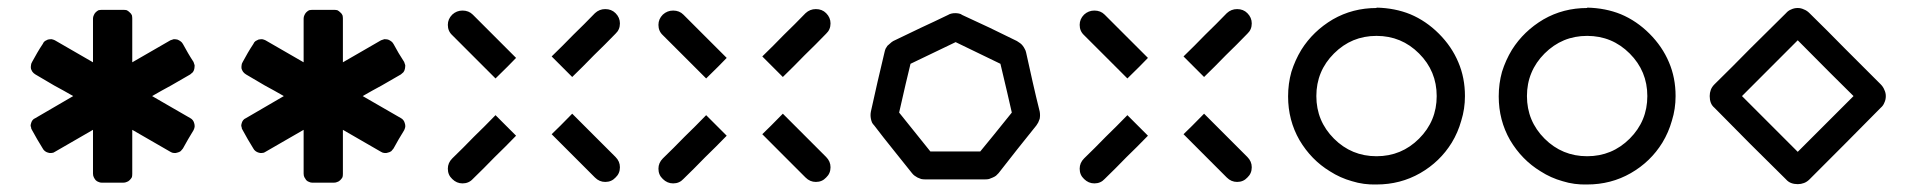

<svg xmlns="http://www.w3.org/2000/svg" viewBox="-20 -576 5085 511"><path d="M384.8 -320.3Q410.2 -305.7 435.5 -291Q460.9 -276.4 486.3 -261.7Q490.2 -259.8 493.2 -255.9Q496.1 -252 497.1 -247.1Q498 -244.1 498 -241.2Q498 -239.3 498 -238.3Q497.1 -233.4 495.1 -229.5Q487.3 -216.8 480.5 -205.1Q473.6 -193.4 466.8 -180.7Q463.9 -176.8 460.9 -173.8Q457 -170.9 452.1 -169.9Q447.3 -168 442.4 -168.9Q438.5 -168.9 433.6 -171.9Q400.4 -191.4 332 -230.5Q332 -201.2 332 -171.9Q332 -142.6 332 -113.3Q332 -108.4 331.1 -104.5Q329.1 -100.6 325.2 -96.7Q321.3 -92.8 317.4 -91.8Q313.5 -89.8 307.6 -89.8Q293.9 -89.8 280.3 -89.8Q265.6 -89.8 252 -89.8Q251 -89.8 251 -89.8Q246.1 -89.8 242.2 -91.8Q238.3 -92.8 234.4 -96.7Q231.4 -100.6 229.5 -104.5Q227.5 -108.4 227.5 -114.3Q227.5 -152.3 227.5 -230.5Q202.1 -215.8 176.8 -201.2Q151.4 -186.5 126 -171.9Q122.1 -168.9 117.2 -168.9Q112.3 -168 107.4 -169.9Q103.5 -170.9 99.6 -173.8Q95.7 -176.8 93.8 -180.7Q85.9 -193.4 79.1 -205.1Q72.3 -216.8 65.4 -229.5Q62.5 -233.4 62.5 -238.3Q61.5 -239.3 61.5 -241.2Q61.5 -244.1 62.5 -247.1Q63.5 -252 66.4 -255.9Q69.3 -259.8 74.2 -261.7Q107.4 -281.2 174.8 -320.3Q149.4 -335 124 -348.6Q99.6 -363.3 74.2 -377.9Q69.3 -380.9 66.4 -384.8Q64.5 -387.7 62.5 -392.6Q61.5 -397.5 62.5 -402.3Q62.5 -406.2 65.4 -411.1Q72.3 -422.9 79.1 -435.5Q85.9 -447.3 93.8 -459Q95.7 -463.9 99.6 -466.8Q103.5 -468.8 107.4 -470.7Q112.3 -471.7 117.2 -471.7Q122.1 -470.7 126 -468.8Q160.2 -449.2 227.5 -410.2Q227.5 -439.5 227.5 -467.8Q227.5 -497.1 227.5 -526.4Q227.5 -531.2 229.5 -535.2Q231.4 -540 234.4 -543Q238.3 -546.9 242.2 -548.8Q247.1 -549.8 252 -549.8Q265.6 -549.8 280.3 -549.8Q293.9 -549.8 307.6 -549.8Q313.5 -549.8 317.4 -548.8Q321.3 -546.9 325.2 -543Q329.1 -540 331.1 -535.2Q332 -531.2 332 -526.4Q332 -487.3 332 -410.2Q357.4 -424.8 382.8 -439.5Q408.2 -454.1 433.6 -468.8Q438.5 -470.7 442.4 -471.7Q447.3 -471.7 452.1 -470.7Q457 -468.8 460.9 -465.8Q463.9 -463.9 466.8 -459Q473.6 -447.3 480.5 -434.6Q487.3 -422.9 495.1 -411.1Q497.1 -406.2 498 -402.3Q498 -397.5 497.1 -392.6Q496.1 -387.7 493.2 -383.8Q490.2 -380.9 486.3 -377.9Q460.9 -363.3 435.5 -348.6Q410.2 -335 384.8 -320.3Z M945.3 -320.3Q970.7 -305.7 996.1 -291Q1021.5 -276.4 1046.9 -261.7Q1050.8 -259.8 1053.7 -255.9Q1056.6 -252 1057.6 -247.1Q1058.6 -244.1 1058.6 -241.2Q1058.6 -239.3 1058.6 -238.3Q1057.6 -233.4 1055.7 -229.5Q1047.9 -216.8 1041 -205.1Q1034.2 -193.4 1027.3 -180.7Q1024.4 -176.8 1021.5 -173.8Q1017.6 -170.9 1012.7 -169.9Q1007.8 -168 1002.9 -168.9Q999 -168.9 994.1 -171.9Q960.9 -191.4 892.6 -230.5Q892.6 -201.2 892.6 -171.9Q892.6 -142.6 892.6 -113.3Q892.6 -108.4 891.6 -104.5Q889.6 -100.6 885.7 -96.7Q881.8 -92.8 877.9 -91.8Q874 -89.8 868.2 -89.8Q854.5 -89.8 840.8 -89.8Q826.2 -89.8 812.5 -89.8Q811.5 -89.8 811.5 -89.8Q806.6 -89.8 802.7 -91.8Q798.8 -92.8 794.9 -96.7Q792 -100.6 790 -104.5Q788.1 -108.4 788.1 -114.3Q788.1 -152.3 788.1 -230.5Q762.7 -215.8 737.3 -201.2Q711.9 -186.5 686.5 -171.9Q682.6 -168.9 677.7 -168.9Q672.9 -168 668 -169.9Q664.1 -170.9 660.2 -173.8Q656.2 -176.8 654.3 -180.7Q646.5 -193.4 639.6 -205.1Q632.8 -216.8 626 -229.5Q623 -233.4 623 -238.3Q622.1 -239.3 622.1 -241.2Q622.1 -244.1 623 -247.1Q624 -252 627 -255.9Q629.9 -259.8 634.8 -261.7Q668 -281.2 735.4 -320.3Q710 -335 684.6 -348.6Q660.2 -363.3 634.8 -377.9Q629.9 -380.9 627 -384.8Q625 -387.7 623 -392.6Q622.1 -397.5 623 -402.3Q623 -406.2 626 -411.1Q632.8 -422.9 639.6 -435.5Q646.5 -447.3 654.3 -459Q656.2 -463.9 660.2 -466.8Q664.1 -468.8 668 -470.7Q672.9 -471.7 677.7 -471.7Q682.6 -470.7 686.5 -468.8Q720.7 -449.2 788.1 -410.2Q788.1 -439.5 788.1 -467.8Q788.1 -497.1 788.1 -526.4Q788.1 -531.2 790 -535.2Q792 -540 794.9 -543Q798.8 -546.9 802.7 -548.8Q807.6 -549.8 812.5 -549.8Q826.2 -549.8 840.8 -549.8Q854.5 -549.8 868.2 -549.8Q874 -549.8 877.9 -548.8Q881.8 -546.9 885.7 -543Q889.6 -540 891.6 -535.2Q892.6 -531.2 892.6 -526.4Q892.6 -487.3 892.6 -410.2Q918 -424.8 943.4 -439.5Q968.8 -454.1 994.1 -468.8Q999 -470.7 1002.9 -471.7Q1007.8 -471.7 1012.7 -470.7Q1017.6 -468.8 1021.5 -465.8Q1024.4 -463.9 1027.3 -459Q1034.2 -447.3 1041 -434.6Q1047.9 -422.9 1055.7 -411.1Q1057.6 -406.2 1058.6 -402.3Q1058.6 -397.5 1057.6 -392.6Q1056.6 -387.7 1053.7 -383.8Q1050.8 -380.9 1046.9 -377.9Q1021.5 -363.3 996.1 -348.6Q970.7 -335 945.3 -320.3Z M1183.6 -482.4Q1171.9 -493.2 1171.9 -509.8Q1171.9 -525.4 1183.6 -537.1Q1195.3 -547.9 1210.9 -547.9Q1227.5 -547.9 1238.3 -537.1Q1267.6 -507.8 1295.9 -479.5Q1325.2 -450.2 1353.5 -421.9Q1335.9 -403.3 1298.8 -367.2Q1270.5 -395.5 1241.2 -424.8Q1212.9 -453.1 1183.6 -482.4ZM1563.5 -541Q1575.2 -551.8 1590.8 -551.8Q1607.4 -551.8 1618.2 -541Q1629.9 -529.3 1629.9 -513.7Q1629.9 -497.1 1618.2 -486.3Q1589.8 -457 1560.5 -428.7Q1532.2 -399.4 1502.9 -371.1Q1485.4 -388.7 1448.2 -425.8Q1477.5 -454.1 1505.9 -483.4Q1535.2 -511.7 1563.5 -541ZM1618.2 -158.2Q1629.9 -146.5 1629.9 -130.9Q1629.9 -114.3 1618.2 -103.5Q1607.4 -91.8 1590.8 -91.8Q1575.2 -91.8 1563.5 -103.5Q1535.2 -131.8 1505.9 -161.1Q1477.5 -189.5 1448.2 -218.8Q1466.8 -236.3 1502.9 -273.4Q1532.2 -244.1 1560.5 -215.8Q1589.8 -186.5 1618.2 -158.2ZM1238.3 -99.6Q1227.5 -87.9 1210.9 -87.9Q1195.3 -87.9 1183.6 -99.6Q1171.9 -110.4 1171.9 -127Q1171.9 -142.6 1183.6 -154.3Q1212.9 -182.6 1241.2 -211.9Q1270.5 -240.2 1298.8 -269.5Q1317.4 -251 1353.5 -214.8Q1325.2 -185.5 1295.9 -157.2Q1267.6 -127.9 1238.3 -99.6Z M1744.1 -482.4Q1732.4 -493.2 1732.4 -509.8Q1732.4 -525.4 1744.1 -537.1Q1755.9 -547.9 1771.5 -547.9Q1788.1 -547.9 1798.8 -537.1Q1828.1 -507.8 1856.4 -479.5Q1885.7 -450.2 1914.1 -421.9Q1896.5 -403.3 1859.4 -367.2Q1831.1 -395.5 1801.8 -424.8Q1773.4 -453.1 1744.1 -482.4ZM2124 -541Q2135.7 -551.8 2151.4 -551.8Q2168 -551.8 2178.7 -541Q2190.4 -529.3 2190.4 -513.7Q2190.4 -497.1 2178.7 -486.3Q2150.4 -457 2121.1 -428.7Q2092.8 -399.4 2063.5 -371.1Q2045.9 -388.7 2008.8 -425.8Q2038.1 -454.1 2066.4 -483.4Q2095.7 -511.7 2124 -541ZM2178.7 -158.2Q2190.4 -146.5 2190.4 -130.9Q2190.4 -114.3 2178.7 -103.5Q2168 -91.8 2151.4 -91.8Q2135.7 -91.8 2124 -103.5Q2095.7 -131.8 2066.4 -161.1Q2038.1 -189.5 2008.8 -218.8Q2027.3 -236.3 2063.5 -273.4Q2092.8 -244.1 2121.1 -215.8Q2150.4 -186.5 2178.7 -158.2ZM1798.8 -99.6Q1788.1 -87.9 1771.5 -87.9Q1755.9 -87.9 1744.1 -99.6Q1732.4 -110.4 1732.4 -127Q1732.4 -142.6 1744.1 -154.3Q1773.4 -182.6 1801.8 -211.9Q1831.1 -240.2 1859.4 -269.5Q1877.9 -251 1914.1 -214.8Q1885.7 -185.5 1856.4 -157.2Q1828.1 -127.9 1798.8 -99.6Z M2747.1 -279.3Q2748 -274.4 2748 -269.5Q2748 -264.6 2747.1 -259.8Q2745.1 -254.9 2743.2 -250Q2741.2 -246.1 2738.3 -242.2Q2712.9 -210 2687.5 -178.7Q2663.1 -147.5 2637.7 -115.2Q2633.8 -111.3 2630.9 -108.4Q2627 -105.5 2622.1 -103.5Q2617.2 -101.6 2612.3 -99.6Q2608.4 -98.6 2602.5 -98.6Q2562.5 -98.6 2522.5 -98.6Q2481.4 -98.6 2441.4 -98.6Q2436.5 -98.6 2431.6 -99.6Q2426.8 -101.6 2421.9 -103.5Q2418 -105.5 2414.1 -108.4Q2410.2 -111.3 2407.2 -115.2Q2381.8 -147.5 2356.4 -178.7Q2331.1 -210 2306.6 -242.2Q2302.7 -246.1 2300.8 -250Q2298.8 -254.9 2297.9 -259.8Q2296.9 -264.6 2296.9 -269.5Q2296.9 -274.4 2297.9 -279.3Q2306.6 -318.4 2315.4 -357.4Q2325.2 -397.5 2334 -436.5Q2335 -441.4 2336.9 -446.3Q2338.9 -450.2 2341.8 -454.1Q2345.7 -458 2349.6 -460.9Q2352.5 -463.9 2357.4 -466.8Q2393.6 -484.4 2430.7 -502Q2466.8 -518.6 2502.9 -536.1Q2507.8 -539.1 2512.7 -540Q2516.6 -541 2522.5 -541Q2527.3 -541 2532.2 -540Q2537.1 -539.1 2541 -536.1Q2578.1 -518.6 2614.3 -502Q2650.4 -484.4 2686.5 -466.8Q2691.4 -463.9 2695.3 -460.9Q2699.2 -458 2702.1 -454.1Q2705.1 -450.2 2707 -446.3Q2710 -441.4 2710.9 -436.5Q2719.7 -397.5 2728.5 -357.4Q2737.3 -318.4 2747.1 -279.3ZM2588.9 -172.9Q2617.2 -207 2672.9 -276.4Q2663.1 -320.3 2642.6 -406.2Q2602.5 -425.8 2523.4 -463.9Q2483.4 -444.3 2403.3 -406.2Q2392.6 -363.3 2373 -276.4Q2400.4 -242.2 2456.1 -172.9Q2489.3 -172.9 2522.5 -172.9Q2555.7 -172.9 2588.9 -172.9Z M2865.2 -482.4Q2853.5 -493.2 2853.5 -509.8Q2853.5 -525.4 2865.2 -537.1Q2877 -547.9 2892.6 -547.9Q2909.2 -547.9 2919.9 -537.1Q2949.2 -507.8 2977.5 -479.5Q3006.8 -450.2 3035.2 -421.9Q3017.6 -403.3 2980.5 -367.2Q2952.1 -395.5 2922.9 -424.8Q2894.5 -453.1 2865.2 -482.4ZM3245.1 -541Q3256.8 -551.8 3272.5 -551.8Q3289.1 -551.8 3299.8 -541Q3311.5 -529.3 3311.5 -513.7Q3311.5 -497.1 3299.8 -486.3Q3271.5 -457 3242.2 -428.7Q3213.9 -399.4 3184.6 -371.1Q3167 -388.7 3129.9 -425.8Q3159.2 -454.1 3187.5 -483.4Q3216.8 -511.7 3245.1 -541ZM3299.8 -158.2Q3311.5 -146.5 3311.5 -130.9Q3311.5 -114.3 3299.8 -103.5Q3289.1 -91.8 3272.5 -91.8Q3256.8 -91.8 3245.1 -103.5Q3216.8 -131.8 3187.5 -161.1Q3159.2 -189.5 3129.9 -218.8Q3148.4 -236.3 3184.6 -273.4Q3213.9 -244.1 3242.2 -215.8Q3271.5 -186.5 3299.8 -158.2ZM2919.9 -99.6Q2909.2 -87.9 2892.6 -87.9Q2877 -87.9 2865.2 -99.6Q2853.5 -110.4 2853.5 -127Q2853.5 -142.6 2865.2 -154.3Q2894.5 -182.6 2922.9 -211.9Q2952.1 -240.2 2980.5 -269.5Q2999 -251 3035.2 -214.8Q3006.8 -185.5 2977.5 -157.2Q2949.2 -127.9 2919.9 -99.6Z M3643.6 -480.5Q3610.4 -480.5 3582 -468.8Q3553.7 -457 3530.3 -433.6Q3506.8 -410.2 3495.1 -381.8Q3483.4 -353.5 3483.4 -320.3Q3483.4 -253.9 3530.3 -207Q3577.1 -160.2 3643.6 -160.2Q3710 -160.2 3756.8 -207Q3803.7 -253.9 3803.7 -320.3Q3803.7 -386.7 3756.8 -433.6Q3710 -480.5 3643.6 -480.5ZM3643.6 -554.7Q3643.6 -554.7 3643.6 -554.7Q3643.6 -554.7 3643.6 -555.7Q3692.4 -554.7 3733.4 -538.1Q3775.4 -520.5 3809.6 -486.3Q3843.8 -452.1 3861.3 -410.2Q3878.9 -369.1 3878.9 -320.3Q3878.9 -286.1 3869.1 -254.9Q3860.4 -223.6 3843.8 -196.3Q3812.5 -145.5 3759.8 -115.2Q3707 -85 3643.6 -85Q3609.4 -84 3578.1 -93.8Q3546.9 -102.5 3519.5 -120.1Q3469.7 -150.4 3438.5 -203.1Q3408.2 -255.9 3408.2 -319.3Q3408.2 -353.5 3417 -384.8Q3426.8 -416 3443.4 -443.4Q3474.6 -493.2 3527.3 -524.4Q3580.1 -554.7 3643.6 -554.7Z M4204.1 -480.5Q4170.9 -480.5 4142.6 -468.8Q4114.3 -457 4090.8 -433.6Q4067.4 -410.2 4055.7 -381.8Q4043.9 -353.5 4043.9 -320.3Q4043.9 -253.9 4090.8 -207Q4137.7 -160.2 4204.1 -160.2Q4270.5 -160.2 4317.4 -207Q4364.3 -253.9 4364.3 -320.3Q4364.3 -386.7 4317.4 -433.6Q4270.5 -480.5 4204.1 -480.5ZM4204.1 -554.7Q4204.1 -554.7 4204.1 -554.7Q4204.1 -554.7 4204.1 -555.7Q4252.9 -554.7 4293.9 -538.1Q4335.9 -520.5 4370.1 -486.3Q4404.3 -452.1 4421.9 -410.2Q4439.5 -369.1 4439.5 -320.3Q4439.5 -286.1 4429.7 -254.9Q4420.9 -223.6 4404.3 -196.3Q4373 -145.5 4320.3 -115.2Q4267.6 -85 4204.1 -85Q4169.9 -84 4138.7 -93.8Q4107.4 -102.5 4080.1 -120.1Q4030.3 -150.4 3999 -203.1Q3968.8 -255.9 3968.8 -319.3Q3968.8 -353.5 3977.5 -384.8Q3987.3 -416 4003.9 -443.4Q4035.2 -493.2 4087.9 -524.4Q4140.6 -554.7 4204.1 -554.7Z M4985.4 -351.6Q4992.2 -344.7 4995.1 -336.9Q4999 -329.1 4999 -320.3Q4999 -310.5 4995.1 -302.7Q4992.2 -294.9 4985.4 -289.1Q4938.5 -241.2 4890.6 -193.4Q4843.8 -146.5 4795.9 -98.6Q4789.1 -91.8 4781.2 -88.9Q4773.4 -85.9 4764.6 -85.9Q4754.9 -85.9 4747.1 -88.9Q4739.3 -91.8 4733.4 -98.6Q4685.5 -146.5 4637.7 -193.4Q4590.8 -241.2 4543 -289.1Q4536.1 -294.9 4533.2 -302.7Q4530.3 -310.5 4530.3 -320.3Q4530.3 -329.1 4533.2 -336.9Q4536.1 -344.7 4543 -351.6Q4590.8 -398.4 4637.7 -446.3Q4685.5 -494.1 4733.4 -541Q4739.3 -547.9 4747.1 -550.8Q4754.9 -554.7 4764.6 -554.7Q4773.4 -554.7 4781.2 -550.8Q4789.1 -547.9 4795.9 -541Q4843.8 -494.1 4890.6 -446.3Q4938.5 -398.4 4985.4 -351.6ZM4764.6 -171.9Q4813.5 -220.7 4913.1 -320.3Q4863.3 -369.1 4764.6 -468.8Q4714.8 -418.9 4616.2 -320.3Q4653.3 -283.2 4690.4 -246.1Q4727.5 -209 4764.6 -171.9Z"/></svg>

Font: Passbolt
Style: Regular
Weight: 400
Version: Version 1.0